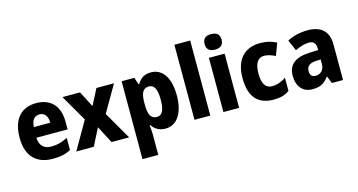

<svg xmlns="http://www.w3.org/2000/svg" viewBox="-99 -1254 3503 1878"><g transform="rotate(-15 1653.0 -315.0)"><path d="M283 -610C133 -610 40 -513 40 -322C40 -135 140 -41 302 -41C380 -41 434 -53 485 -81V-204C428 -174 379 -161 317 -161C242 -161 202 -205 199 -282H515V-360C515 -521 428 -610 283 -610ZM286 -495C340 -495 368 -453 368 -389H202C205 -464 239 -495 286 -495Z M703 -332 541 -51H718L807 -225L898 -51H1076L914 -331L1070 -600H892L809 -439L726 -600H548Z M1445 -610C1378 -610 1337 -581 1307 -529H1299L1276 -600H1147V189H1307V-25C1307 -52 1304 -80 1300 -113H1307C1335 -72 1376 -41 1444 -41C1556 -41 1633 -143 1633 -326C1633 -509 1560 -610 1445 -610ZM1391 -482C1445 -482 1470 -433 1470 -327C1470 -223 1445 -173 1392 -173C1329 -173 1307 -222 1307 -321V-342C1308 -437 1330 -482 1391 -482Z M1898 -51V-811H1738V-51Z M2111 -819C2059 -819 2025 -798 2025 -740C2025 -683 2060 -662 2111 -662C2161 -662 2197 -683 2197 -740C2197 -798 2162 -819 2111 -819ZM2190 -600H2031V-51H2190Z M2541 -41C2608 -41 2655 -55 2699 -86V-219C2654 -189 2609 -172 2556 -172C2495 -172 2459 -220 2459 -324C2459 -427 2493 -480 2555 -480C2592 -480 2627 -468 2669 -448L2715 -571C2671 -595 2620 -610 2551 -610C2392 -610 2297 -510 2297 -323C2297 -128 2383 -41 2541 -41Z M3034 -611C2954 -611 2883 -593 2825 -562L2873 -452C2924 -476 2970 -491 3013 -491C3058 -491 3083 -467 3083 -415V-397L2997 -394C2853 -388 2777 -334 2777 -217C2777 -108 2836 -41 2931 -41C3013 -41 3054 -66 3097 -124H3100L3130 -51H3242V-414C3242 -545 3166 -611 3034 -611ZM3038 -300 3083 -302V-255C3083 -196 3045 -160 2996 -160C2961 -160 2939 -178 2939 -220C2939 -268 2966 -297 3038 -300Z"/></g></svg>

Font: Noto Sans Tamil UI SemiCondensed ExtraBold
Style: Regular
Weight: 800
Width: 4
Designer: Jelle Bosma - Monotype Design Team
Foundry: Monotype Imaging Inc.
Version: Version 2.004